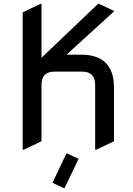

<svg xmlns="http://www.w3.org/2000/svg" viewBox="-20 -767 689 996"><path d="M102.5 9.8H97.7V-703.1L190.4 -747.1H195.3V-467.3L488.8 -747.1H493.7L573.2 -709.5L325.2 -483.4H400.4Q571.3 -483.4 571.3 -312.5V-34.2L478.5 9.8H473.6V-327.1Q473.6 -395.5 405.3 -395.5H263.7Q195.3 -395.5 195.3 -327.1V-34.2ZM329.1 29.3 387.7 57.1 314.9 208.5H310.1L252.4 181.2L324.2 29.3Z"/></svg>

Font: Nova Square
Style: Book
Weight: 400
Designer: Wojciech Kalinowski "wmk69" (wmk69@o2.pl)
Foundry: Wojciech Kalinowski "wmk69" (wmk69@o2.pl)
Version: Version 3.1.0; 2021-05-23